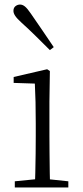

<svg xmlns="http://www.w3.org/2000/svg" viewBox="-20 -823 365 843"><path d="M45 0V-27L156 -38H175L280 -27V0ZM133 0Q134 -24 135 -64.5Q136 -105 136.5 -149Q137 -193 137 -226V-281Q137 -332 136 -375Q135 -418 133 -456L40 -459V-485L187 -519L199 -511L197 -377V-226Q197 -193 197.5 -149Q198 -105 198.5 -64.5Q199 -24 200 0ZM216 -616 199 -603Q167 -635 135.5 -666Q104 -697 75 -723Q55 -741 47 -753Q39 -765 39 -775Q39 -789 48 -796Q57 -803 68 -803Q79 -803 89.5 -794.5Q100 -786 115 -764Q138 -730 164.5 -692Q191 -654 216 -616Z"/></svg>

Font: Source Han Serif JP VF
Style: Regular
Weight: 250
Designer: Ryoko NISHIZUKA 西塚涼子 (kana & ideographs); Frank Grießhammer (Latin, Greek & Cyrillic); Wenlong ZHANG 张文龙 (bopomofo); San
Foundry: Adobe
Version: Version 2.001;hotconv 1.1.0;makeotfexe 2.6.0